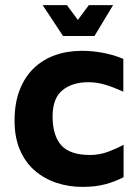

<svg xmlns="http://www.w3.org/2000/svg" viewBox="-20 -719 542 752"><path d="M303 13Q249 13 201 -3Q153 -19 116 -51Q79 -83 58 -132Q37 -181 37 -246Q37 -315 57 -366.5Q77 -418 112.5 -452Q148 -486 196 -503Q244 -520 302 -520Q343 -520 386.5 -511.5Q430 -503 463 -488V-360Q428 -376 394.5 -386.5Q361 -397 326 -397Q263 -397 224.5 -365.5Q186 -334 186 -263Q186 -188 220 -150Q254 -112 333 -112Q370 -112 404.5 -125Q439 -138 464 -152V-25Q429 -7 391 3Q353 13 303 13ZM227 -578 147 -699H242L285 -641L328 -699H423L350 -578Z"/></svg>

Font: Maven Pro
Style: Bold
Weight: 700
Designer: Joe Prince
Foundry: Joe Prince
Version: Version 2.103